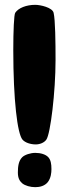

<svg xmlns="http://www.w3.org/2000/svg" viewBox="-20 -753 285 795"><path d="M128 -155C145 -155 163 -162 172 -175C189 -199 210 -373 210 -504C210 -579 209 -670 202 -700C197 -722 147 -733 126 -733C89 -733 56 -720 43 -700C38 -693 35 -625 35 -546C35 -338 52 -200 73 -175C84 -162 107 -155 128 -155ZM126 22C145 22 165 17 178 1C191 -16 193 -38 193 -53C193 -75 190 -91 180 -102C169 -114 148 -120 126 -120C106 -120 82 -112 72 -102C57 -87 54 -64 54 -39C54 -14 62 -3 72 6C84 16 106 22 126 22Z"/></svg>

Font: Manosque
Style: Regular
Weight: 400
Designer: Ariel Martín Pérez
Foundry: Ariel Martín Pérez
Version: Version 1.005;hotconv 1.0.109;makeotfexe 2.5.65596